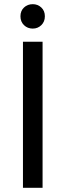

<svg xmlns="http://www.w3.org/2000/svg" viewBox="-20 -900 314 920"><path d="M90 0V-700H184V0ZM137 -763Q112 -763 95 -779.5Q78 -796 78 -822Q78 -848 95 -864Q112 -880 137 -880Q161 -880 178 -864Q195 -848 195 -822Q195 -796 178 -779.5Q161 -763 137 -763Z"/></svg>

Font: Hedvig Letters Sans
Style: Regular
Weight: 400
Designer: Alexander Örn & Tor Weibull
Foundry: Kanon Foundry
Version: Version 1.000; ttfautohint (v1.8.4.7-5d5b)